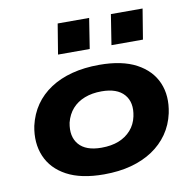

<svg xmlns="http://www.w3.org/2000/svg" viewBox="-82 -818 927 913"><g transform="rotate(-10 381.5 -361.5)"><path d="M348 11Q238 11 169 -26Q100 -63 72.5 -128Q45 -193 61 -274Q74 -330 103.5 -372.5Q133 -415 178.5 -445Q224 -475 283.5 -490.5Q343 -506 415 -506Q525 -506 594 -469Q663 -432 690.5 -368Q718 -304 701 -222Q689 -167 659 -124Q629 -81 584 -51Q539 -21 480 -5Q421 11 348 11ZM358 -116Q406 -116 441.5 -130Q477 -144 501 -171Q525 -198 533 -236Q547 -302 513 -341Q479 -380 404 -380Q358 -380 322 -366Q286 -352 262.5 -325.5Q239 -299 229 -260Q216 -194 249.5 -155Q283 -116 358 -116ZM489 -588 512 -734H665L641 -588ZM231 -588 255 -734H407L384 -588Z"/></g></svg>

Font: Nunito Sans 10pt Expanded ExtraBold
Style: Italic
Weight: 800
Width: 7
Italic angle: -9°
Designer: Vernon Adams
Foundry: Vernon Adams
Version: Version 3.101;gftools[0.9.27]